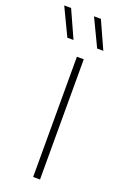

<svg xmlns="http://www.w3.org/2000/svg" viewBox="-195 -846 575 893"><g transform="rotate(20 92.5 -399.5)"><path d="M96 0V-595H130V0ZM171.5 -663 106.5 -799H140.5L202 -663ZM24 -663 -41 -799H-7L54.5 -663Z"/></g></svg>

Font: Encode Sans SC Thin
Style: Regular
Weight: 250
Designer: Multiple Designers
Foundry: Impallari Type
Version: Version 3.002